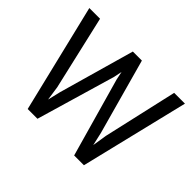

<svg xmlns="http://www.w3.org/2000/svg" viewBox="-150 -949 1187 1187"><g transform="rotate(45 443.5 -355.5)"><path d="M235.8 -224.1 249.5 -130.4 269.5 -214.8 410.2 -710.9H489.3L626.5 -214.8L646 -128.9L661.1 -224.6L771.5 -710.9H865.7L693.4 0H607.9L461.4 -518.1L450.2 -572.3L439 -518.1L287.1 0H201.7L29.8 -710.9H123.5Z"/></g></svg>

Font: Mardoto
Style: Regular
Weight: 400
Designer: Christian Robertson, Vahan Hovhannisyan
Foundry: Google
Version: Version 1.000